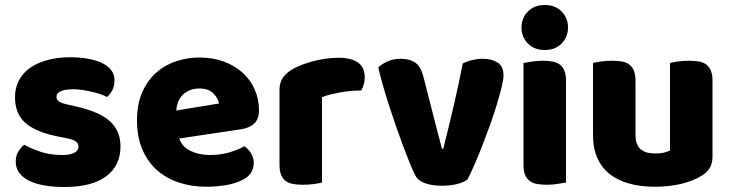

<svg xmlns="http://www.w3.org/2000/svg" viewBox="-20 -731 2922 768"><path d="M462 -145Q462 -69 405 -26Q348 17 237 17Q195 17 159 11Q123 5 97.5 -7.5Q72 -20 57.5 -39Q43 -58 43 -84Q43 -108 53 -124.5Q63 -141 77 -152Q106 -136 143.5 -123.5Q181 -111 230 -111Q261 -111 277.5 -120Q294 -129 294 -144Q294 -158 282 -166Q270 -174 242 -179L212 -185Q125 -202 82.5 -238.5Q40 -275 40 -343Q40 -380 56 -410Q72 -440 101 -460Q130 -480 170.5 -491Q211 -502 260 -502Q297 -502 329.5 -496.5Q362 -491 386 -480Q410 -469 424 -451.5Q438 -434 438 -410Q438 -387 429.5 -370.5Q421 -354 408 -343Q400 -348 384 -353.5Q368 -359 349 -363.5Q330 -368 310.5 -371Q291 -374 275 -374Q242 -374 224 -366.5Q206 -359 206 -343Q206 -332 216 -325Q226 -318 254 -312L285 -305Q381 -283 421.5 -244.5Q462 -206 462 -145Z M806 16Q747 16 696.5 -0.5Q646 -17 608.5 -50Q571 -83 549.5 -133Q528 -183 528 -250Q528 -316 549.5 -363.5Q571 -411 606 -441.5Q641 -472 686 -486.5Q731 -501 778 -501Q831 -501 874.5 -485Q918 -469 949.5 -441Q981 -413 998.5 -374Q1016 -335 1016 -289Q1016 -255 997 -237Q978 -219 944 -214L697 -177Q708 -144 742 -127.5Q776 -111 820 -111Q861 -111 897.5 -121.5Q934 -132 957 -146Q973 -136 984 -118Q995 -100 995 -80Q995 -35 953 -13Q921 4 881 10Q841 16 806 16ZM778 -377Q754 -377 736.5 -369Q719 -361 708 -348.5Q697 -336 691.5 -320.5Q686 -305 685 -289L856 -317Q853 -337 834 -357Q815 -377 778 -377Z M1268 -1Q1258 2 1236.5 5Q1215 8 1192 8Q1170 8 1152.5 5Q1135 2 1123 -7Q1111 -16 1104.5 -31.5Q1098 -47 1098 -72V-372Q1098 -395 1106.5 -411.5Q1115 -428 1131 -441Q1147 -454 1170.5 -464.5Q1194 -475 1221 -483Q1248 -491 1277 -495.5Q1306 -500 1335 -500Q1383 -500 1411 -481.5Q1439 -463 1439 -421Q1439 -407 1435 -393.5Q1431 -380 1425 -369Q1404 -369 1382 -367Q1360 -365 1339 -361Q1318 -357 1299.5 -352.5Q1281 -348 1268 -342Z M1850 -13Q1836 -2 1809 5Q1782 12 1748 12Q1709 12 1680.5 2Q1652 -8 1641 -30Q1632 -47 1619.5 -77.5Q1607 -108 1593 -145.5Q1579 -183 1564 -226Q1549 -269 1535.5 -311Q1522 -353 1511 -392Q1500 -431 1493 -461Q1507 -475 1530.5 -485.5Q1554 -496 1582 -496Q1617 -496 1639.5 -481.5Q1662 -467 1673 -427L1712 -274Q1723 -229 1733 -192.5Q1743 -156 1748 -136H1753Q1772 -210 1793 -300Q1814 -390 1831 -477Q1848 -486 1869.5 -491Q1891 -496 1911 -496Q1946 -496 1970 -481Q1994 -466 1994 -429Q1994 -413 1986.5 -382.5Q1979 -352 1967.5 -313.5Q1956 -275 1940.5 -232Q1925 -189 1909 -148Q1893 -107 1877.5 -71.5Q1862 -36 1850 -13Z M2066 -621Q2066 -659 2091.5 -685Q2117 -711 2159 -711Q2201 -711 2226.5 -685Q2252 -659 2252 -621Q2252 -583 2226.5 -557Q2201 -531 2159 -531Q2117 -531 2091.5 -557Q2066 -583 2066 -621ZM2244 -1Q2233 1 2211.5 4.5Q2190 8 2168 8Q2146 8 2128.5 5Q2111 2 2099 -7Q2087 -16 2080.5 -31.5Q2074 -47 2074 -72V-479Q2085 -481 2106.5 -484.5Q2128 -488 2150 -488Q2172 -488 2189.5 -485Q2207 -482 2219 -473Q2231 -464 2237.5 -448.5Q2244 -433 2244 -408Z M2352 -479Q2362 -482 2383.5 -485Q2405 -488 2428 -488Q2450 -488 2467.5 -485Q2485 -482 2497 -473Q2509 -464 2515.5 -448.5Q2522 -433 2522 -408V-193Q2522 -152 2542 -134.5Q2562 -117 2600 -117Q2623 -117 2637.5 -121Q2652 -125 2660 -129V-479Q2670 -482 2691.5 -485Q2713 -488 2736 -488Q2758 -488 2775.5 -485Q2793 -482 2805 -473Q2817 -464 2823.5 -448.5Q2830 -433 2830 -408V-104Q2830 -54 2788 -29Q2753 -7 2704.5 4.5Q2656 16 2599 16Q2545 16 2499.5 4Q2454 -8 2421 -33Q2388 -58 2370 -97.5Q2352 -137 2352 -193Z"/></svg>

Font: Baloo Paaji
Style: Regular
Weight: 400
Designer: Shuchita Grover and Ek Type
Foundry: Ek Type
Version: Version 1.007;PS 1.000;hotconv 1.0.88;makeotf.lib2.5.647800